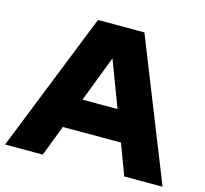

<svg xmlns="http://www.w3.org/2000/svg" viewBox="-103 -801 978 915"><g transform="rotate(15 385.5 -344.0)"><path d="M385 -529 298 -302H471ZM183 0H-3L271 -688H500L774 0H585L528 -152H241Z"/></g></svg>

Font: Roundo
Style: Bold
Weight: 700
Designer: Namrata Goyal (Gurmukhi), Shiva Nallaperumal (Latin)
Foundry: Indian Type Foundry
Version: Version 1.000;PS 1.0;hotconv 1.0.88;makeotf.lib2.5.647800